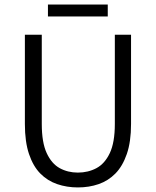

<svg xmlns="http://www.w3.org/2000/svg" viewBox="-20 -809 683 841"><path d="M321 12Q273 12 230.5 -2.5Q188 -17 156.5 -49Q125 -81 107 -134.5Q89 -188 89 -266V-657H163V-266Q163 -185 184.5 -138.5Q206 -92 241.5 -72.5Q277 -53 321 -53Q366 -53 402.5 -72.5Q439 -92 461 -138.5Q483 -185 483 -266V-657H554V-266Q554 -188 535.5 -134.5Q517 -81 485.5 -49Q454 -17 412 -2.5Q370 12 321 12ZM190 -737V-789H452V-737Z"/></svg>

Font: Assistant ExtraLight
Style: Regular
Weight: 400
Version: Version 3.000